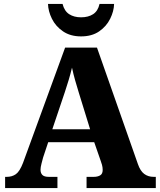

<svg xmlns="http://www.w3.org/2000/svg" viewBox="-20 -956 812 976"><path d="M6 0V-57H15Q41 -57 60.5 -70.5Q80 -84 97 -128L311 -714H473L681 -122Q693 -87 713 -72Q733 -57 761 -57H772V0H420V-57H457Q476 -57 489 -64.5Q502 -72 502 -92Q502 -105 498.5 -118Q495 -131 492 -138L459 -233H225L199 -155Q196 -143 191 -124.5Q186 -106 186 -93Q186 -76 195.5 -66.5Q205 -57 228 -57H272V0ZM246 -299H438L380 -487Q371 -516 362 -547.5Q353 -579 346 -612Q338 -579 329 -549Q320 -519 310 -489ZM392 -771Q338 -771 300.5 -796.5Q263 -822 244 -860.5Q225 -899 224 -936H298Q307 -900 331.5 -884Q356 -868 392 -868Q429 -868 453.5 -884Q478 -900 486 -936H560Q559 -899 540 -860.5Q521 -822 484 -796.5Q447 -771 392 -771Z"/></svg>

Font: Noto Serif Devanagari ExtraBold
Style: Regular
Weight: 800
Designer: Universal Thirst, Indian Type Foundry and the Monotype Design Team
Foundry: Monotype Imaging Inc.
Version: Version 2.004; ttfautohint (v1.8.4.7-5d5b)